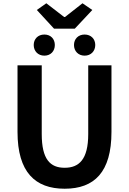

<svg xmlns="http://www.w3.org/2000/svg" viewBox="-20 -1139 788 1173"><path d="M310 -964H437L544 -1078L484 -1119L377 -1035H372L263 -1119L205 -1078ZM251 -799C290 -799 315 -827 315 -864C315 -901 290 -928 251 -928C212 -928 186 -901 186 -864C186 -827 212 -799 251 -799ZM497 -799C536 -799 562 -827 562 -864C562 -901 536 -928 497 -928C458 -928 432 -901 432 -864C432 -827 458 -799 497 -799ZM375 14C556 14 661 -87 661 -333V-740H519V-320C519 -165 463 -114 375 -114C287 -114 235 -165 235 -320V-740H87V-333C87 -87 195 14 375 14Z"/></svg>

Font: Spoqa Han Sans Neo Bold
Style: Bold
Weight: 700
Designer: [Spoqa Han Sans Neo] Dong-huui Kim  Younghwa Kang  Yujin Lee  [Noto Sans] Ryoko NISHIZUKA  (kana & ideographs); Paul D. 
Foundry: Spoqa (http://www.spoqa-han-sans.com)
Version: Version 1.000